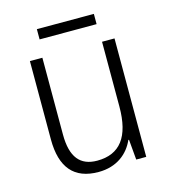

<svg xmlns="http://www.w3.org/2000/svg" viewBox="-102 -740 740 833"><g transform="rotate(-15 268.0 -324.0)"><path d="M396 -658H140V-612H396ZM455 -532H399V-241C399 -105 348 -39 246 -39C170 -39 131 -85 131 -187V-532H75V-180C75 -54 129 10 239 10C321 10 374 -34 399 -91H402L410 0H455Z"/></g></svg>

Font: Noto Sans Telugu SemiCondensed Light
Style: Regular
Weight: 300
Width: 4
Designer: Jelle Bosma - Monotype Design Team
Foundry: Monotype Imaging Inc.
Version: Version 2.005